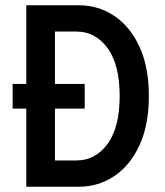

<svg xmlns="http://www.w3.org/2000/svg" viewBox="-20 -710 628 730"><path d="M28 -297V-391H80V-690H280Q354 -690 414.5 -649.5Q475 -609 510.5 -532Q546 -455 546 -345Q546 -235 510.5 -158Q475 -81 414.5 -40.5Q354 0 280 0H80V-297ZM189 -100H271Q343 -100 389 -163Q435 -226 435 -345Q435 -464 389 -527Q343 -590 271 -590H189V-391H302V-297H189Z"/></svg>

Font: Radio Canada Condensed Medium
Style: Regular
Weight: 500
Width: 3
Designer: Charles Daoud, Etienne Aubert Bonn, Alexandre Saumier Demers, Jacques Le Bailly
Foundry: Radio-Canada
Version: Version 2.104; ttfautohint (v1.8.4.7-5d5b);gftools[0.9.28.de